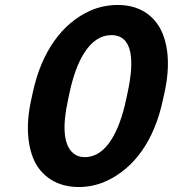

<svg xmlns="http://www.w3.org/2000/svg" viewBox="-20 -741 694 771"><path d="M634 -339 641 -371C665 -481 655 -568 623 -627C593 -681 539 -721 453 -721C414 -721 375 -713 340 -697C230 -647 147 -534 112 -371L105 -339C81 -230 92 -142 124 -83C155 -30 211 10 296 10C335 10 372 2 407 -14C518 -65 599 -175 634 -339ZM321 -110C302 -110 287 -115 275 -125C233 -159 231 -239 253 -339L260 -372C287 -498 341 -600 427 -600C514 -600 520 -498 493 -372L486 -339C459 -214 407 -110 321 -110Z"/></svg>

Font: Asimov
Style: EdgeExtremeIt
Weight: 500
Designer: Google
Version: Version 2.000980: 2014